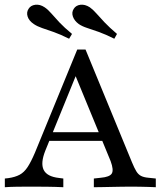

<svg xmlns="http://www.w3.org/2000/svg" viewBox="-21 -782 690 802"><path d="M168.5 -153.2Q147.6 -100.8 161.3 -72.6Q175 -44.4 225 -38.7L243.5 -36.3V0Q210.5 -1.6 175 -2Q139.5 -2.4 107.3 -2.4Q76.6 -2.4 49.2 -2Q21.8 -1.6 -0.8 0V-36.3L13.7 -37.9Q41.9 -41.9 60.9 -52Q79.8 -62.1 94.4 -84.3Q108.9 -106.5 125 -144.4L301.6 -575H336.3L530.6 -103.2Q540.3 -79.8 548.4 -66.5Q556.5 -53.2 568.1 -47.2Q579.8 -41.1 599.2 -39.5L629.8 -36.3V0Q616.1 -0.8 599.2 -1.2Q582.3 -1.6 564.5 -2Q546.8 -2.4 530.6 -2.4H528.2Q507.3 -2.4 485.5 -2Q463.7 -1.6 442.7 -1.2Q421.8 -0.8 403.2 -0.4Q384.7 0 371 0V-36.3L400 -39.5Q437.1 -42.7 446 -57.3Q454.8 -71.8 441.1 -108.9L288.7 -479L306.5 -491.9ZM162.9 -193.5 178.2 -229.8H435.5L449.2 -193.5ZM267.7 -620.2Q230.6 -638.7 202.8 -648.4Q175 -658.1 154.8 -664.9Q134.7 -671.8 120.2 -681.5Q100 -695.2 94.4 -712.9Q88.7 -730.6 98.4 -745.2Q107.3 -759.7 126.6 -762.1Q146 -764.5 165.3 -751.6Q179.8 -741.9 193.5 -725.8Q207.3 -709.7 227.4 -688.3Q247.6 -666.9 279.8 -640.3ZM456.5 -620.2Q419.4 -638.7 391.1 -648.8Q362.9 -658.9 342.7 -665.3Q322.6 -671.8 308.1 -681.5Q289.5 -695.2 283.5 -712.9Q277.4 -730.6 287.1 -745.2Q296 -759.7 314.9 -762.1Q333.9 -764.5 354 -751.6Q366.9 -742.7 381 -726.6Q395.2 -710.5 415.7 -688.7Q436.3 -666.9 467.7 -640.3Z"/></svg>

Font: Playfair 9pt
Style: Regular
Weight: 400
Designer: Claus Eggers Sørensen
Foundry: Claus Eggers Sørensen
Version: Version 2.203